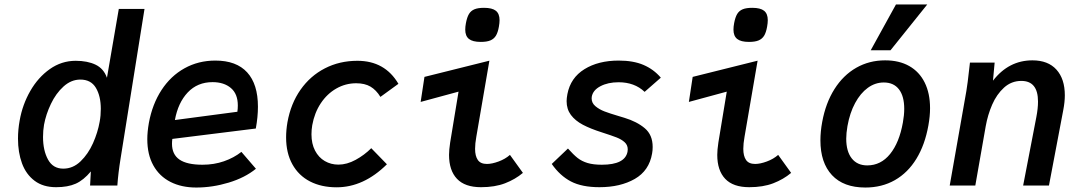

<svg xmlns="http://www.w3.org/2000/svg" viewBox="-20 -830 4840 859"><path d="M60.5 -209.5Q60.5 -250 68 -291Q80.5 -362 115.5 -423Q150.5 -484 203 -521Q255.5 -558 318.5 -558Q371.5 -558 407.8 -540.5Q444 -523 458.5 -482L511.5 -790H626.5L519.5 -121Q509 -56.5 505 0H383L386.5 -63Q354 -24 318.8 -8.2Q283.5 7.5 231 7.5Q173 7.5 134.8 -21.2Q96.5 -50 78.5 -99Q60.5 -148 60.5 -209.5ZM426 -286Q431 -312.5 431 -343Q431 -400 409 -437Q387 -474 339.5 -474Q298.5 -474 264.2 -443Q230 -412 207.8 -365.2Q185.5 -318.5 177 -272Q172.5 -246 172.5 -217Q172.5 -157 194.8 -116.2Q217 -75.5 263 -75.5Q306.5 -75.5 340.5 -108.2Q374.5 -141 396 -189.2Q417.5 -237.5 426 -286Z M639 -207.5Q639 -239.5 646 -280Q661.5 -364 702.5 -427Q743.5 -490 805.5 -524.5Q867.5 -559 943.5 -559Q1037.5 -559 1085.8 -506.2Q1134 -453.5 1134 -352.5Q1134 -307 1124.5 -255L751 -208.5Q749.5 -197.5 749.5 -187Q749.5 -139 783 -116Q816.5 -93 886 -93Q937.5 -93 982 -108.5Q1026.5 -124 1060 -150.5L1125 -75Q1076 -35 1003.2 -13Q930.5 9 858 9Q792 9 742.5 -16.2Q693 -41.5 666 -90Q639 -138.5 639 -207.5ZM1044 -358Q1044 -410 1013 -436.2Q982 -462.5 931 -462.5Q863.5 -462.5 820 -416.5Q776.5 -370.5 762.5 -293L1042 -330Q1044 -343.5 1044 -358Z M1260 -215.5Q1260 -248 1266 -283Q1281 -366.5 1324.5 -428.5Q1368 -490.5 1433.5 -524.2Q1499 -558 1579 -558Q1702 -558 1762.5 -455L1682 -396.5Q1663 -427.5 1637.5 -442.5Q1612 -457.5 1573.5 -457.5Q1526 -457.5 1484.8 -434Q1443.5 -410.5 1415.2 -368Q1387 -325.5 1377 -270Q1373.5 -249.5 1373.5 -229Q1373.5 -187 1389.5 -156.2Q1405.5 -125.5 1433 -109.5Q1460.5 -93.5 1494 -93.5Q1532 -93.5 1571 -114.8Q1610 -136 1641 -167L1711 -95Q1607 8 1486 8Q1418 8 1367 -18.2Q1316 -44.5 1288 -95Q1260 -145.5 1260 -215.5Z M1989 -137Q1989 -159 1994 -192.5L2031.5 -420L1862 -374L1879 -486L2169.5 -558.5L2111 -218Q2105.5 -187.5 2105.5 -164Q2105.5 -132 2117.8 -114.2Q2130 -96.5 2158.5 -96.5Q2181 -96.5 2210.8 -107.5Q2240.5 -118.5 2261.5 -137L2319.5 -56.5Q2285 -27.5 2239.5 -10Q2194 7.5 2132 7.5Q2060 7.5 2024.5 -30Q1989 -67.5 1989 -137ZM2061.5 -697.5Q2061.5 -711 2064.5 -726.5Q2069.5 -753 2078.2 -767.5Q2087 -782 2102.8 -788.5Q2118.5 -795 2145.5 -795Q2182 -795 2198.5 -781.8Q2215 -768.5 2215 -740Q2215 -727 2212 -710.5Q2207.5 -685 2198.8 -670.5Q2190 -656 2174 -649.2Q2158 -642.5 2131 -642.5Q2094.5 -642.5 2078 -655.8Q2061.5 -669 2061.5 -697.5Z M2448.5 -96.5 2521 -165.5Q2545.5 -138 2564.2 -123.2Q2583 -108.5 2608.5 -100.8Q2634 -93 2672.5 -93Q2776 -93 2787.5 -151Q2788.5 -155 2788.5 -162Q2788.5 -181 2774.5 -193.8Q2760.5 -206.5 2738.8 -215Q2717 -223.5 2673.5 -237.5Q2621.5 -254 2587.5 -272Q2553.5 -290 2534.2 -315.8Q2515 -341.5 2515 -377.5Q2515 -390 2518.5 -409Q2532.5 -482 2594.8 -520.5Q2657 -559 2748 -559Q2813.5 -559 2859 -539.5Q2904.5 -520 2936.5 -482.5L2864 -419Q2819 -462 2747.5 -462Q2700 -462 2666.2 -444.2Q2632.5 -426.5 2627.5 -397Q2627 -394.5 2627 -389.5Q2627 -369 2644 -354.8Q2661 -340.5 2684.5 -331.5Q2708 -322.5 2747 -311Q2752.5 -309.5 2773.5 -303Q2829.5 -286 2864.8 -256.2Q2900 -226.5 2900 -172.5Q2900 -156.5 2897.5 -143.5Q2884.5 -66.5 2820 -29.5Q2755.5 7.5 2662 7.5Q2583.5 7.5 2534.2 -18.2Q2485 -44 2448.5 -96.5Z M3189 -137Q3189 -159 3194 -192.5L3231.5 -420L3062 -374L3079 -486L3369.5 -558.5L3311 -218Q3305.5 -187.5 3305.5 -164Q3305.5 -132 3317.8 -114.2Q3330 -96.5 3358.5 -96.5Q3381 -96.5 3410.8 -107.5Q3440.5 -118.5 3461.5 -137L3519.5 -56.5Q3485 -27.5 3439.5 -10Q3394 7.5 3332 7.5Q3260 7.5 3224.5 -30Q3189 -67.5 3189 -137ZM3261.5 -697.5Q3261.5 -711 3264.5 -726.5Q3269.5 -753 3278.2 -767.5Q3287 -782 3302.8 -788.5Q3318.5 -795 3345.5 -795Q3382 -795 3398.5 -781.8Q3415 -768.5 3415 -740Q3415 -727 3412 -710.5Q3407.5 -685 3398.8 -670.5Q3390 -656 3374 -649.2Q3358 -642.5 3331 -642.5Q3294.5 -642.5 3278 -655.8Q3261.5 -669 3261.5 -697.5Z M3650.5 -202Q3650.5 -241.5 3658.5 -284.5Q3674 -369 3713.2 -431.2Q3752.5 -493.5 3810.8 -526.8Q3869 -560 3940 -560Q4003 -560 4048 -534.5Q4093 -509 4117 -460.8Q4141 -412.5 4141 -346Q4141 -310 4133.5 -268.5Q4118 -182 4080 -119.8Q4042 -57.5 3983.8 -24.2Q3925.5 9 3851.5 9Q3754 9 3702.2 -46.5Q3650.5 -102 3650.5 -202ZM4019.5 -282Q4025.5 -315 4025.5 -343Q4025.5 -399.5 4002 -430.2Q3978.5 -461 3934 -461Q3895.5 -461 3862.5 -437Q3829.5 -413 3805.8 -369Q3782 -325 3771.5 -266Q3766 -234 3766 -209.5Q3766 -152.5 3790.8 -121.2Q3815.5 -90 3860 -90Q3921 -90 3962.2 -141Q4003.5 -192 4019.5 -282ZM3875.5 -605 3988.5 -810H4128.5L3964 -605Z M4315.5 -515.5 4319.5 -550H4430L4422.5 -469Q4493 -560 4599 -560Q4669 -560 4706.5 -518.5Q4744 -477 4744 -403.5Q4744 -374 4737 -337.5L4673 0H4557.5L4616.5 -306Q4624 -344.5 4624 -375.5Q4624 -468 4549.5 -468Q4505 -468 4472 -438Q4439 -408 4419 -362Q4399 -316 4390 -265L4343.5 0H4229L4303.5 -423Q4309.5 -459 4315.5 -515.5Z"/></svg>

Font: JuliaMono SemiBoldItalic
Style: Regular
Weight: 600
Italic angle: -9°
Monospace: yes
Designer: cormullion
Foundry: corm
Version: Version 0.049; ttfautohint (v1.8.4)